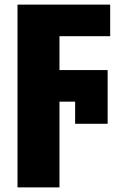

<svg xmlns="http://www.w3.org/2000/svg" viewBox="-20 -573 530 833"><path d="M238 240H56V-553H458V-416H238V-269H447V-36H306V-132H238Z"/></svg>

Font: Noto Sans Display SemiCondensed Black
Style: Regular
Weight: 900
Width: 4
Designer: Monotype Design Team
Foundry: Monotype Imaging Inc.
Version: Version 1.900